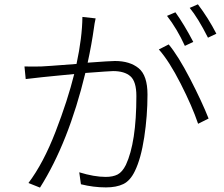

<svg xmlns="http://www.w3.org/2000/svg" viewBox="-20 -856 1040 893"><path d="M986.3 -699.2 947.3 -680.7Q900.4 -773.4 862.3 -819.3L900.4 -835.9Q949.2 -771.5 986.3 -699.2ZM878.9 -661.1 839.8 -642.6Q803.7 -721.7 756.8 -782.2L795.9 -798.8Q835.9 -743.2 878.9 -661.1ZM363.3 -777.3 424.8 -770.5Q418.9 -744.1 417 -726.6Q406.2 -649.4 387.7 -564.5Q493.2 -572.3 514.6 -572.3Q584 -572.3 625 -538.6Q666 -504.9 666 -416Q666 -317.4 650.9 -217.8Q635.7 -118.2 607.4 -60.5Q585.9 -15.6 553.7 0Q521.5 15.6 472.7 15.6Q415 15.6 356.4 1L348.6 -54.7Q418 -33.2 471.7 -33.2Q504.9 -33.2 526.9 -44.4Q548.8 -55.7 565.4 -88.9Q614.3 -193.4 614.3 -409.2Q614.3 -476.6 586.9 -501Q559.6 -525.4 505.9 -525.4Q493.2 -525.4 377 -516.6Q298.8 -193.4 166 16.6L112.3 -4.9Q181.6 -96.7 238.3 -243.2Q294.9 -389.6 325.2 -511.7Q291 -508.8 239.7 -503.4Q188.5 -498 176.8 -497.1Q142.6 -493.2 99.6 -488.3L93.8 -546.9Q132.8 -545.9 171.9 -546.9Q183.6 -546.9 335.9 -558.6Q362.3 -681.6 363.3 -777.3ZM718.8 -626 764.6 -649.4Q808.6 -596.7 863.8 -490.2Q918.9 -383.8 950.2 -304.7L901.4 -280.3Q874 -361.3 820.3 -466.8Q766.6 -572.3 718.8 -626Z"/></svg>

Font: GenEi Gothic M Light
Style: Regular
Weight: 300
Designer: o_tamon (Modified); [Source Han Sans]
Ryoko NISHIZUKA  (kana & ideographs); Paul D. Hunt (Latin, Greek & Cyrillic); Wenl
Version: Version 1.1a;Original Version 1.004